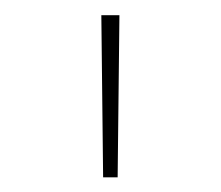

<svg xmlns="http://www.w3.org/2000/svg" viewBox="-20 -748 298 259"><path d="M119.1 -508.8 116.7 -727.5H141.1L138.7 -508.8Z"/></svg>

Font: Inter 16pt Thin
Style: Regular
Weight: 250
Version: Version 4.001;git-66647c0bb